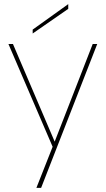

<svg xmlns="http://www.w3.org/2000/svg" viewBox="-20 -714 515 934"><path d="M312 -694V-671L139 -551V-570ZM431 -500H453L180 200H157L236 0L21 -500H43L246 -25Z"/></svg>

Font: Albert Sans Thin
Style: Regular
Weight: 250
Designer: Andreas Rasmussen
Foundry: a.Foundry
Version: Version 1.025